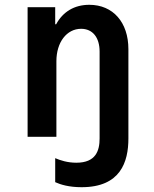

<svg xmlns="http://www.w3.org/2000/svg" viewBox="-20 -570 640 800"><path d="M95 0H215V-315C215 -394 258 -450 318 -450C366 -450 395 -414 395 -355V7C395 57 380 108 298 108C261 108 231 98 210 89V189C232 199 267 210 320 210C482 210 515 105 515 7V-365C515 -477 451 -550 352 -550C290 -550 242 -521 214 -469H210V-540H95Z"/></svg>

Font: CommitMono
Style: 700Regular
Weight: 700
Monospace: yes
Designer: Eigil Nikolajsen
Foundry: Eigil Nikolajsen
Version: Version 1.143